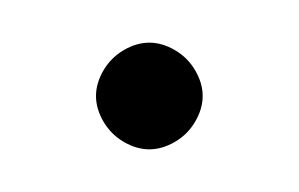

<svg xmlns="http://www.w3.org/2000/svg" viewBox="-20 -55 140 90"><path d="M25 -10Q25 -4 28.5 2Q32 8 38 11.5Q44 15 50 15Q56 15 62 11.5Q68 8 71.5 2Q75 -4 75 -10Q75 -16 71.5 -22Q68 -28 62 -31.5Q56 -35 50 -35Q44 -35 38 -31.5Q32 -28 28.5 -22Q25 -16 25 -10Z"/></svg>

Font: Linefont ExtraLight
Style: Regular
Weight: 250
Monospace: yes
Version: Version 3.002;gftools[0.9.33]